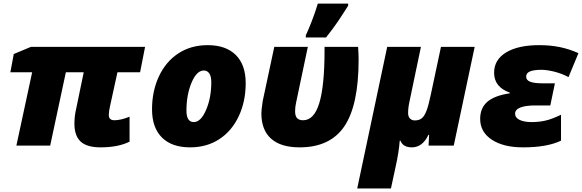

<svg xmlns="http://www.w3.org/2000/svg" viewBox="-20 -816 3262 1076"><path d="M706.1 -22Q641.6 9.8 543.9 9.8Q466.8 9.8 431.9 -22.7Q397 -55.2 397 -123Q397 -165 407.2 -208L449.2 -411.1H349.1L261.2 0H71.8L160.2 -411.1H38.1L57.1 -513.2L152.8 -553.2H793L765.1 -411.1H638.2L596.2 -219.2Q589.8 -189.9 589.8 -171.9Q589.8 -142.1 621.1 -142.1Q657.2 -142.1 706.1 -162.1Z M1044.9 9.8Q942.9 9.8 887.5 -45.4Q832 -100.6 832 -203.1Q832 -305.7 870.8 -388.4Q909.7 -471.2 980 -517.1Q1050.3 -563 1144 -563Q1246.1 -563 1301.5 -507.8Q1356.9 -452.6 1356.9 -350.1Q1356.9 -247.6 1318.1 -164.8Q1279.3 -82 1209 -36.1Q1138.7 9.8 1044.9 9.8ZM1122.1 -420.9Q1082 -420.9 1053.5 -352.8Q1024.9 -284.7 1024.9 -196.8Q1024.9 -131.8 1065.9 -131.8Q1105.5 -131.8 1134.8 -199.7Q1164.1 -267.6 1164.1 -356Q1164.1 -388.2 1152.8 -404.5Q1141.6 -420.9 1122.1 -420.9Z M1659.2 9.8Q1553.7 9.8 1499.3 -38.8Q1444.8 -87.4 1444.8 -181.2Q1444.8 -199.2 1452.1 -249L1517.1 -553.2H1705.1L1639.2 -240.2Q1633.8 -216.3 1633.8 -192.9Q1633.8 -165 1645.3 -153.6Q1656.7 -142.1 1678.7 -142.1Q1740.2 -142.1 1769.5 -238.8Q1798.8 -335.4 1798.8 -533.2V-553.2H1986.8Q1989.7 -515.1 1989.7 -482.9Q1989.7 -226.1 1909.9 -108.2Q1830.1 9.8 1659.2 9.8ZM1693.8 -618.2Q1706.5 -644 1727.1 -697Q1747.6 -750 1761.2 -795.9H1931.2V-784.2Q1917 -762.2 1903.3 -740.7Q1889.6 -719.2 1875 -697.5Q1860.4 -675.8 1843.5 -653.3Q1826.7 -630.9 1807.1 -606H1693.8Z M2288.1 9.8Q2238.3 9.8 2224.1 -27.8H2220.2Q2215.3 37.6 2196.8 120.1L2170.9 240.2H1981.9L2149.9 -553.2H2338.9L2275.9 -252Q2267.1 -213.9 2267.1 -183.1Q2267.1 -161.6 2278.1 -151.4Q2289.1 -141.1 2304.2 -141.1Q2329.6 -141.1 2344.5 -153.8Q2359.4 -166.5 2370.6 -196.3Q2381.8 -226.1 2394 -284.2L2451.2 -553.2H2640.1L2522.9 0H2381.8L2384.8 -60.1H2380.9Q2347.7 9.8 2288.1 9.8Z M3064 -225.1H2980Q2925.3 -225.1 2896 -213.4Q2866.7 -201.7 2866.7 -179.2Q2866.7 -156.2 2892.1 -144Q2917.5 -131.8 2960 -131.8Q2999.5 -131.8 3035.9 -139.9Q3072.3 -147.9 3124 -172.9V-27.8Q3046.9 9.8 2910.6 9.8Q2801.3 9.8 2736.1 -33.2Q2670.9 -76.2 2670.9 -149.9Q2670.9 -210.4 2710.9 -245.4Q2751 -280.3 2836.9 -293V-296.9Q2749 -328.1 2749 -408.2Q2749 -481.4 2816.4 -522.2Q2883.8 -563 3002 -563Q3063.5 -563 3116.7 -552.2Q3169.9 -541.5 3221.7 -518.1L3166 -383.8Q3128.9 -403.8 3086.9 -414.3Q3044.9 -424.8 3014.6 -424.8Q2972.7 -424.8 2950.7 -416Q2928.7 -407.2 2928.7 -386.2Q2928.7 -367.2 2950.7 -358.2Q2972.7 -349.1 3020 -349.1H3089.8Z"/></svg>

Font: Open Sans Extrabold
Style: Italic
Weight: 800
Italic angle: -12°
Foundry: Ascender Corporation
Version: Version 1.10